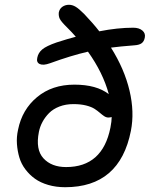

<svg xmlns="http://www.w3.org/2000/svg" viewBox="-20 -780 639 810"><path d="M254.9 9.8Q216.3 9.8 183.6 0.2Q150.9 -9.3 127.7 -25.9Q104.5 -42.5 87.2 -65.4Q69.8 -88.4 61.8 -115.2Q53.7 -142.1 51.5 -172.1Q49.3 -202.1 56.2 -232.9Q73.2 -317.9 136.5 -370.4Q199.7 -422.9 293.9 -422.9Q387.2 -422.9 439 -382.8Q414.6 -473.1 351.1 -562Q280.8 -545.9 190.9 -513.2Q162.6 -502.9 147.7 -509.8Q132.8 -516.6 137.2 -536.1Q141.1 -557.1 158.2 -571.5Q175.3 -585.9 219.2 -601.1Q266.1 -616.2 299.8 -625Q284.7 -642.6 262.2 -665Q238.3 -688.5 232.4 -700.2Q226.6 -711.9 228 -727.1Q231 -742.7 242.9 -751.2Q254.9 -759.8 271 -759.8Q285.2 -759.8 298.8 -751.7Q312.5 -743.7 335 -721.2Q374 -680.2 398.9 -647.9Q476.1 -663.1 542 -663.1Q566.9 -663.1 580.8 -651.1Q594.7 -639.2 590.8 -621.1Q587.9 -605.5 577.9 -597.9Q567.9 -590.3 547.9 -588.9Q484.9 -584 448.2 -579.1Q504.9 -488.8 526.4 -397.9Q547.9 -307.1 532.2 -228Q485.4 9.8 254.9 9.8ZM144 -223.1Q129.4 -148.9 163.3 -112.1Q197.3 -75.2 258.8 -75.2Q412.6 -75.2 445.8 -241.2Q451.2 -269 451.2 -286.1Q443.4 -284.2 437 -284.2Q428.2 -284.2 419.4 -290Q410.6 -295.9 401.1 -304.2Q391.6 -312.5 378.9 -320.8Q366.2 -329.1 343.3 -335Q320.3 -340.8 290 -340.8Q257.3 -340.8 230.7 -330.6Q204.1 -320.3 187 -303Q169.9 -285.6 159.2 -265.6Q148.4 -245.6 144 -223.1Z"/></svg>

Font: Shantell Sans Normal
Style: Italic
Weight: 400
Italic angle: -11.31°
Designer: Stephen Nixon, Anya Danilova, Shantell Martin
Foundry: Arrow Type
Version: Version 1.006;[559af2be0]